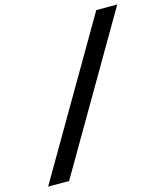

<svg xmlns="http://www.w3.org/2000/svg" viewBox="-124 -847 877 1035"><g transform="rotate(-15 314.5 -330.0)"><path d="M132 96 629 -756H512L15 96Z"/></g></svg>

Font: Bluebird
Style: Obl
Weight: 400
Designer: Jasper
Foundry: Cannot Into Space Fonts
Version: Version 0.98